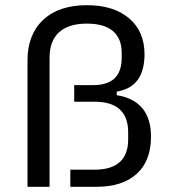

<svg xmlns="http://www.w3.org/2000/svg" viewBox="-20 -720 653 740"><path d="M315 -700Q418 -700 477.5 -649.5Q537 -599 537 -511Q537 -384 430 -367V-353Q495 -343 528.5 -303Q562 -263 562 -193Q562 -100 507 -50Q452 0 351 0H251V-66H344Q474 -66 474 -183V-210Q474 -328 344 -328H266V-392H340Q449 -392 449 -497V-516Q449 -572 415 -600.5Q381 -629 315 -629Q244 -629 207.5 -595.5Q171 -562 171 -498V0H86V-487Q86 -587 146.5 -643.5Q207 -700 315 -700Z"/></svg>

Font: Mozilla Text BETA
Style: Regular
Weight: 400
Designer: Studio DRAMA
Foundry: Studio DRAMA
Version: Version 0.100